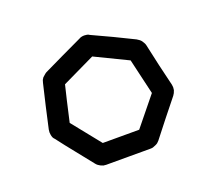

<svg xmlns="http://www.w3.org/2000/svg" viewBox="-84 -649 730 658"><g transform="rotate(-20 280.5 -320.0)"><path d="M504.9 -279.3Q505.9 -274.4 505.9 -269.5Q505.9 -264.6 504.9 -259.8Q502.9 -254.9 501 -250Q499 -246.1 496.1 -242.2Q470.7 -210 445.3 -178.7Q420.9 -147.5 395.5 -115.2Q391.6 -111.3 388.7 -108.4Q384.8 -105.5 379.9 -103.5Q375 -101.6 370.1 -99.6Q366.2 -98.6 360.4 -98.6Q320.3 -98.6 280.3 -98.6Q239.3 -98.6 199.2 -98.6Q194.3 -98.6 189.5 -99.6Q184.6 -101.6 179.7 -103.5Q175.8 -105.5 171.9 -108.4Q168 -111.3 165 -115.2Q139.6 -147.5 114.3 -178.7Q88.9 -210 64.5 -242.2Q60.5 -246.1 58.6 -250Q56.6 -254.9 55.7 -259.8Q54.7 -264.6 54.7 -269.5Q54.7 -274.4 55.7 -279.3Q64.5 -318.4 73.2 -357.4Q83 -397.5 91.8 -436.5Q92.8 -441.4 94.7 -446.3Q96.7 -450.2 99.6 -454.1Q103.5 -458 107.4 -460.9Q110.4 -463.9 115.2 -466.8Q151.4 -484.4 188.5 -502Q224.6 -518.6 260.7 -536.1Q265.6 -539.1 270.5 -540Q274.4 -541 280.3 -541Q285.2 -541 290 -540Q294.9 -539.1 298.8 -536.1Q335.9 -518.6 372.1 -502Q408.2 -484.4 444.3 -466.8Q449.2 -463.9 453.1 -460.9Q457 -458 460 -454.1Q462.9 -450.2 464.8 -446.3Q467.8 -441.4 468.8 -436.5Q477.5 -397.5 486.3 -357.4Q495.1 -318.4 504.9 -279.3ZM346.7 -172.9Q375 -207 430.7 -276.4Q420.9 -320.3 400.4 -406.2Q360.4 -425.8 281.2 -463.9Q241.2 -444.3 161.1 -406.2Q150.4 -363.3 130.9 -276.4Q158.2 -242.2 213.9 -172.9Q247.1 -172.9 280.3 -172.9Q313.5 -172.9 346.7 -172.9Z"/></g></svg>

Font: Passbolt
Style: Regular
Weight: 400
Version: Version 1.0